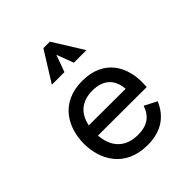

<svg xmlns="http://www.w3.org/2000/svg" viewBox="-208 -883 1025 1025"><g transform="rotate(-45 305.0 -370.0)"><path d="M442 -580 336 -750H287L181 -580H276L311 -676L347 -580ZM79 -236C79 -117 144 10 315 10C429 10 488 -47 518 -118L448 -154C428 -93 385 -65 318 -65C222 -65 170 -122 163 -214L530 -213L531 -235C537 -361 474 -480 310 -480C142 -480 79 -354 79 -236ZM167 -287C181 -360 229 -405 312 -405C387 -405 438 -368 444 -286Z"/></g></svg>

Font: Necto Mono
Style: Regular
Weight: 400
Designer: Marco Condello
Foundry: Collletttivo
Version: Version 1.300;Glyphs 3.2 (3217)